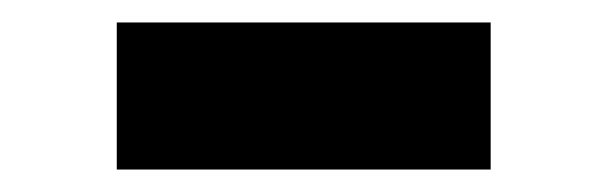

<svg xmlns="http://www.w3.org/2000/svg" viewBox="-20 -731 540 171"><path d="M84 -580Q84 -612 84 -645.5Q84 -679 84 -711Q167 -711 251 -711Q335 -711 417 -711Q417 -679 417 -645.5Q417 -612 417 -580Q335 -580 251 -580Q167 -580 84 -580Z"/></svg>

Font: Tilt Warp
Style: Regular
Weight: 400
Designer: Andy Clymer
Foundry: Andy Clymer
Version: Version 1.000